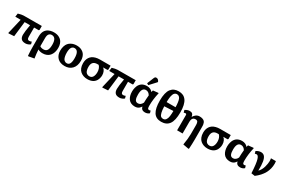

<svg xmlns="http://www.w3.org/2000/svg" viewBox="170 -2451 6445 4338"><g transform="rotate(30 3392.5 -281.5)"><path d="M501 14.2Q424.3 14.2 391.1 -23.7Q357.9 -61.5 357.9 -129.9Q357.9 -209.5 391.1 -395H249L203.1 -1L64 7.8L51.8 2.9L145 -395H4.9L17.1 -483.9Q52.7 -496.1 93.5 -503.7Q134.3 -511.2 154.8 -511.2L628.9 -513.2V-409.2L615.2 -395H495.1V-154.8Q495.1 -114.3 507.8 -96.7Q520.5 -79.1 547.9 -79.1Q578.1 -79.1 608.9 -94.2L626 -34.2Q605.5 -13.7 571 0.2Q536.6 14.2 501 14.2Z M707.5 232.9 695.3 227.1Q685.5 107.9 685.5 -15.1V-274.9Q685.5 -319.3 694.6 -356.2Q703.6 -393.1 718.8 -418.5Q733.9 -443.8 755.4 -463.6Q776.9 -483.4 799.6 -495.1Q822.3 -506.8 848.6 -514.2Q875 -521.5 897.7 -524.2Q920.4 -526.9 944.3 -526.9Q984.9 -526.9 1021 -518.6Q1057.1 -510.3 1090.1 -490.7Q1123 -471.2 1146.7 -442.4Q1170.4 -413.6 1184.6 -369.6Q1198.7 -325.7 1198.7 -271Q1198.7 -224.6 1190.2 -183.6Q1181.6 -142.6 1162.4 -106Q1143.1 -69.3 1114.5 -43Q1085.9 -16.6 1043.5 -1.2Q1001 14.2 948.7 14.2Q878.9 14.2 829.6 -15.1H828.6Q830.6 34.7 836.9 89.8Q843.3 145 848.6 175.8L853.5 206.1ZM923.3 -73.2Q989.3 -73.2 1017.8 -120.6Q1046.4 -168 1046.4 -265.1Q1046.4 -451.2 927.7 -451.2Q881.8 -451.2 855.2 -418.2Q828.6 -385.3 828.6 -314V-100.1Q863.8 -73.2 923.3 -73.2Z M1523.4 14.2Q1401.4 14.2 1334 -55.4Q1266.6 -125 1266.6 -241.2Q1266.6 -306.2 1283.4 -357.2Q1300.3 -408.2 1326.9 -439.5Q1353.5 -470.7 1390.1 -491Q1426.8 -511.2 1462.6 -519Q1498.5 -526.9 1537.6 -526.9Q1575.7 -526.9 1610.6 -518.8Q1645.5 -510.7 1678.2 -491.7Q1710.9 -472.7 1734.9 -444.1Q1758.8 -415.5 1773.2 -371.3Q1787.6 -327.1 1787.6 -272Q1787.6 -137.2 1716.1 -61.5Q1644.5 14.2 1523.4 14.2ZM1536.6 -64.9Q1586.9 -64.9 1611.1 -110.4Q1635.3 -155.8 1635.3 -248Q1635.3 -451.2 1521.5 -451.2Q1506.8 -451.2 1494.1 -447.8Q1481.4 -444.3 1466.8 -433.3Q1452.1 -422.4 1441.9 -404.1Q1431.6 -385.7 1424.6 -353Q1417.5 -320.3 1417.5 -276.9Q1417.5 -221.7 1426.3 -180.7Q1435.1 -139.6 1447.3 -118.2Q1459.5 -96.7 1477.3 -84Q1495.1 -71.3 1508.3 -68.1Q1521.5 -64.9 1536.6 -64.9Z M2116.2 14.2Q2063 14.2 2017.3 -1.2Q1971.7 -16.6 1934.8 -47.4Q1897.9 -78.1 1876.7 -130.1Q1855.5 -182.1 1855.5 -250Q1855.5 -294.9 1865.2 -333.3Q1875 -371.6 1897 -405.3Q1918.9 -439 1952.4 -462.4Q1985.8 -485.8 2035.6 -499.5Q2085.4 -513.2 2148.4 -513.2H2423.3V-409.2L2409.2 -395H2298.3V-393.1Q2328.6 -371.6 2348.4 -327.4Q2368.2 -283.2 2368.2 -230Q2368.2 -210 2365.5 -189.7Q2362.8 -169.4 2355.5 -144.8Q2348.1 -120.1 2336.4 -98.1Q2324.7 -76.2 2304.9 -55.2Q2285.2 -34.2 2259.8 -19.3Q2234.4 -4.4 2197.5 4.9Q2160.6 14.2 2116.2 14.2ZM2124.5 -64.9Q2182.6 -64.9 2210.9 -112.3Q2239.3 -159.7 2239.3 -234.9Q2239.3 -281.2 2224.6 -324Q2210 -366.7 2180.2 -395H2145.5Q2074.7 -395 2038.6 -357.4Q2002.4 -319.8 2002.4 -240.2Q2002.4 -197.3 2010.3 -165Q2018.1 -132.8 2030 -114Q2042 -95.2 2058.8 -83.7Q2075.7 -72.3 2091.3 -68.6Q2106.9 -64.9 2124.5 -64.9Z M2951.2 14.2Q2874.5 14.2 2841.3 -23.7Q2808.1 -61.5 2808.1 -129.9Q2808.1 -209.5 2841.3 -395H2699.2L2653.3 -1L2514.2 7.8L2502 2.9L2595.2 -395H2455.1L2467.3 -483.9Q2502.9 -496.1 2543.7 -503.7Q2584.5 -511.2 2605 -511.2L3079.1 -513.2V-409.2L3065.4 -395H2945.3V-154.8Q2945.3 -114.3 2958 -96.7Q2970.7 -79.1 2998 -79.1Q3028.3 -79.1 3059.1 -94.2L3076.2 -34.2Q3055.7 -13.7 3021.2 0.2Q2986.8 14.2 2951.2 14.2Z M3379.9 -558.1 3335.9 -582 3404.8 -752.9Q3414.1 -775.4 3425 -785.6Q3436 -795.9 3455.6 -795.9Q3506.3 -795.9 3532.7 -736.8L3531.7 -722.2ZM3353.5 14.2Q3297.9 14.2 3255.1 -5.9Q3212.4 -25.9 3186.3 -62.3Q3160.2 -98.6 3147 -145.8Q3133.8 -192.9 3133.8 -250Q3133.8 -275.4 3136.5 -300.3Q3139.2 -325.2 3146.5 -353.3Q3153.8 -381.3 3165 -405.8Q3176.3 -430.2 3194.8 -452.9Q3213.4 -475.6 3237.1 -491.7Q3260.7 -507.8 3294.2 -517.3Q3327.6 -526.9 3367.7 -526.9Q3415.5 -526.9 3454.6 -509Q3493.7 -491.2 3515.6 -460.9H3518.6L3530.8 -506.8L3662.6 -521L3674.8 -516.1Q3631.8 -334.5 3631.8 -168Q3631.8 -120.1 3641.1 -99.6Q3650.4 -79.1 3677.7 -79.1Q3692.9 -79.1 3713.9 -86.9L3731 -26.9Q3685.5 14.2 3619.6 14.2Q3527.8 14.2 3506.8 -71.8H3504.9Q3486.3 -42.5 3467 -24.7Q3447.8 -6.8 3419.4 3.7Q3391.1 14.2 3353.5 14.2ZM3379.9 -84Q3418 -84 3446.5 -106.7Q3475.1 -129.4 3493.7 -168Q3493.7 -254.9 3504.9 -362.8Q3461.9 -437 3391.6 -437Q3284.7 -437 3284.7 -257.8Q3284.7 -218.3 3288.6 -189.2Q3292.5 -160.2 3302.5 -135Q3312.5 -109.9 3331.8 -96.9Q3351.1 -84 3379.9 -84Z M4041.5 14.2Q3905.8 14.2 3842.8 -85.2Q3779.8 -184.6 3779.8 -387.2Q3779.8 -494.1 3797.9 -571Q3815.9 -647.9 3851.8 -693.8Q3887.7 -739.7 3936.5 -761Q3985.4 -782.2 4050.8 -782.2Q4115.2 -782.2 4163.6 -759.8Q4211.9 -737.3 4246.3 -689.9Q4280.8 -642.6 4298.3 -566.2Q4315.9 -489.7 4315.9 -384.8Q4315.9 -175.3 4248.3 -80.6Q4180.7 14.2 4041.5 14.2ZM3930.7 -434.1H4163.6Q4160.6 -581.1 4133.3 -643.6Q4106 -706.1 4044.9 -706.1Q4022.9 -706.1 4005.4 -696.3Q3987.8 -686.5 3976.3 -671.9Q3964.8 -657.2 3956.3 -633.3Q3947.8 -609.4 3943.1 -588.1Q3938.5 -566.9 3935.5 -536.1Q3932.6 -505.4 3931.9 -484.6Q3931.2 -463.9 3930.7 -434.1ZM4047.9 -64.9Q4071.8 -64.9 4090.1 -74.2Q4108.4 -83.5 4120.8 -101.6Q4133.3 -119.6 4141.8 -142.8Q4150.4 -166 4154.8 -198.2Q4159.2 -230.5 4161.1 -262.9Q4163.1 -295.4 4163.6 -336.9L3931.6 -325.2Q3935.1 -223.6 3949.7 -165.5Q3964.4 -107.4 3987.5 -86.2Q4010.7 -64.9 4047.9 -64.9Z M4882.3 232.9 4736.3 206.1Q4765.6 35.2 4765.6 -84V-318.8Q4765.6 -373.5 4749.8 -399.2Q4733.9 -424.8 4688.5 -424.8Q4670.4 -424.8 4655.5 -419.2Q4640.6 -413.6 4627 -400.4Q4613.3 -387.2 4605.5 -361.8Q4597.7 -336.4 4597.7 -300.8V0H4454.6V-395Q4454.6 -415 4447 -422.1Q4439.5 -429.2 4425.3 -429.2Q4408.7 -429.2 4383.3 -420.9L4366.7 -481Q4426.8 -522 4485.4 -522Q4532.2 -522 4555.7 -500Q4579.1 -478 4586.4 -429.2H4589.4Q4613.3 -472.2 4652.6 -499.5Q4691.9 -526.9 4740.7 -526.9Q4783.7 -526.9 4814.5 -516.6Q4845.2 -506.3 4862.3 -491Q4879.4 -475.6 4889.2 -450.7Q4898.9 -425.8 4901.6 -402.8Q4904.3 -379.9 4904.3 -348.1V-14.2Q4904.3 40.5 4901.9 100.8Q4899.4 161.1 4897 194.3L4894.5 227.1Z M5251 14.2Q5197.8 14.2 5152.1 -1.2Q5106.4 -16.6 5069.6 -47.4Q5032.7 -78.1 5011.5 -130.1Q4990.2 -182.1 4990.2 -250Q4990.2 -294.9 5000 -333.3Q5009.8 -371.6 5031.7 -405.3Q5053.7 -439 5087.2 -462.4Q5120.6 -485.8 5170.4 -499.5Q5220.2 -513.2 5283.2 -513.2H5558.1V-409.2L5543.9 -395H5433.1V-393.1Q5463.4 -371.6 5483.2 -327.4Q5502.9 -283.2 5502.9 -230Q5502.9 -210 5500.2 -189.7Q5497.6 -169.4 5490.2 -144.8Q5482.9 -120.1 5471.2 -98.1Q5459.5 -76.2 5439.7 -55.2Q5419.9 -34.2 5394.5 -19.3Q5369.1 -4.4 5332.3 4.9Q5295.4 14.2 5251 14.2ZM5259.3 -64.9Q5317.4 -64.9 5345.7 -112.3Q5374 -159.7 5374 -234.9Q5374 -281.2 5359.4 -324Q5344.7 -366.7 5314.9 -395H5280.3Q5209.5 -395 5173.3 -357.4Q5137.2 -319.8 5137.2 -240.2Q5137.2 -197.3 5145 -165Q5152.8 -132.8 5164.8 -114Q5176.8 -95.2 5193.6 -83.7Q5210.4 -72.3 5226.1 -68.6Q5241.7 -64.9 5259.3 -64.9Z M5835 14.2Q5779.3 14.2 5736.6 -5.9Q5693.8 -25.9 5667.7 -62.3Q5641.6 -98.6 5628.4 -145.8Q5615.2 -192.9 5615.2 -250Q5615.2 -275.4 5617.9 -300.3Q5620.6 -325.2 5627.9 -353.3Q5635.3 -381.3 5646.5 -405.8Q5657.7 -430.2 5676.3 -452.9Q5694.8 -475.6 5718.5 -491.7Q5742.2 -507.8 5775.6 -517.3Q5809.1 -526.9 5849.1 -526.9Q5897 -526.9 5936 -509Q5975.1 -491.2 5997.1 -460.9H6000L6012.2 -506.8L6144 -521L6156.2 -516.1Q6113.3 -334.5 6113.3 -168Q6113.3 -120.1 6122.6 -99.6Q6131.8 -79.1 6159.2 -79.1Q6174.3 -79.1 6195.3 -86.9L6212.4 -26.9Q6167 14.2 6101.1 14.2Q6009.3 14.2 5988.3 -71.8H5986.3Q5967.8 -42.5 5948.5 -24.7Q5929.2 -6.8 5900.9 3.7Q5872.6 14.2 5835 14.2ZM5861.3 -84Q5899.4 -84 5928 -106.7Q5956.5 -129.4 5975.1 -168Q5975.1 -254.9 5986.3 -362.8Q5943.4 -437 5873 -437Q5766.1 -437 5766.1 -257.8Q5766.1 -218.3 5770 -189.2Q5773.9 -160.2 5783.9 -135Q5793.9 -109.9 5813.2 -96.9Q5832.5 -84 5861.3 -84Z M6487.8 15.1 6394 1Q6387.2 -127.9 6376.7 -213.4Q6366.2 -298.8 6351.3 -345.7Q6336.4 -392.6 6319.3 -410.9Q6302.2 -429.2 6278.8 -429.2Q6264.2 -429.2 6238.8 -420.9L6221.7 -481Q6283.7 -522 6345.7 -522Q6404.3 -522 6438.7 -482.9Q6473.1 -443.8 6487.8 -358.9Q6502.4 -273.9 6499 -131.8H6502Q6530.8 -158.2 6553.7 -200.7Q6576.7 -243.2 6588.9 -287.6Q6601.1 -332 6607.4 -370.8Q6613.8 -409.7 6613.8 -439Q6613.8 -482.4 6606.9 -513.2H6726.1L6737.8 -507.8Q6741.7 -473.6 6741.7 -446.8Q6741.7 -177.2 6487.8 15.1Z"/></g></svg>

Font: Literata Book
Style: Bold
Weight: 700
Designer: Latin by Veronika Burian and Jose Scaglione. Greek by Irene Vlachou. Cyrillic by Vera Evstafieva
Foundry: TypeTogether
Version: Version 2.003;PS 002.003;hotconv 1.0.88;makeotf.lib2.5.64775